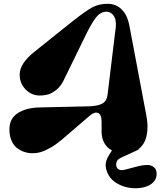

<svg xmlns="http://www.w3.org/2000/svg" viewBox="-20 -795 848 1015"><path d="M640.1 102.1 712.9 83Q735.8 77.6 757.1 77.1Q778.3 76.7 793.2 88.6Q808.1 100.6 808.1 124Q808.1 159.2 776.6 179.7Q745.1 200.2 696.8 200.2Q654.8 200.2 618.9 184.8Q583 169.4 563.2 144.3Q543.5 119.1 539.3 87.6Q535.2 56.2 557.1 23.9L571.8 0Q544.9 -13.7 531 -39.8Q517.1 -65.9 517.1 -98.1V-149.9Q517.1 -189.9 498.3 -197.8Q479.5 -205.6 453.1 -182.1L355 -98.1Q350.6 -94.7 334 -80.1Q317.4 -65.4 308.6 -58.1Q299.8 -50.8 282.5 -37.6Q265.1 -24.4 251.7 -16.8Q238.3 -9.3 221.2 -1Q204.1 7.3 187 11.2Q169.9 15.1 152.8 15.1Q129.9 15.1 108.9 8.3Q87.9 1.5 69.6 -12.7Q51.3 -26.9 40.5 -52.5Q29.8 -78.1 29.8 -111.8Q29.8 -168.5 74.2 -197Q118.7 -225.6 189.9 -227.1L448.2 -232.9Q495.6 -233.9 520.3 -247.1Q544.9 -260.3 548.8 -295.9L591.8 -649.9Q596.7 -690.9 579.1 -714.4Q561.5 -737.8 529.8 -731.9Q515.1 -729 500.7 -716.6Q486.3 -704.1 472.4 -681.4Q458.5 -658.7 453.1 -648.7Q447.8 -638.7 437 -617.2L315.9 -369.1Q300.8 -338.4 277.1 -319.6Q253.4 -300.8 233.2 -295.4Q212.9 -290 190.9 -290Q146.5 -290 115.2 -322.3Q84 -354.5 84 -400.9Q84 -458.5 160.2 -520L360.8 -680.2Q432.1 -736.8 467.5 -755.9Q502.9 -774.9 548.8 -774.9Q593.3 -774.9 623 -745.4Q652.8 -715.8 663.1 -664.1L753.9 -183.1Q765.1 -126 755.4 -79.6Q745.6 -33.2 714.8 -8.8Q713.4 -3.9 706.1 -1L623 37.1Q606.9 44.4 600.6 53.2Q594.2 62 594.2 76.2Q594.2 91.8 606.7 99.9Q619.1 107.9 640.1 102.1Z"/></svg>

Font: Pilowlava
Style: Regular
Weight: 400
Designer: Anton Moglia, Jérémy Landes, Maksym Kobuzan (Cyrillic), Velvetyne Type Foundry
Foundry: Anton Moglia, Jérémy Landes, Velvetyne Type Foundry
Version: Version 1.001;hotconv 1.0.109;makeotfexe 2.5.65596